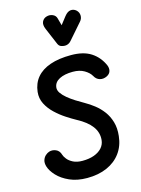

<svg xmlns="http://www.w3.org/2000/svg" viewBox="-191 -1485 1178 1599"><g transform="rotate(-15 398.0 -685.5)"><path d="M355.5 10Q269 10 204.5 -18.8Q140 -47.5 100.8 -89.8Q61.5 -132 49.5 -172.5Q40.5 -203.5 48 -226.5Q55.5 -249.5 71.5 -264Q87.5 -278.5 104.5 -284Q132.5 -293 162.5 -280.5Q192.5 -268 203 -231Q207.5 -215 224.8 -193Q242 -171 274 -154.8Q306 -138.5 354 -138.5Q411.5 -138.5 454.5 -154.2Q497.5 -170 522.8 -198.5Q548 -227 551.5 -265.5Q557.5 -329.5 518 -382.8Q478.5 -436 395.5 -480Q358 -500.5 312 -530.5Q266 -560.5 224.8 -599.5Q183.5 -638.5 159 -686.2Q134.5 -734 140.5 -789.5Q148.5 -862 190.5 -912Q232.5 -962 307.2 -988Q382 -1014 488 -1014Q594 -1014 659.2 -972Q724.5 -930 758.5 -854Q770 -826.5 763.2 -802.8Q756.5 -779 730 -765.5Q698.5 -750 668.5 -758.5Q638.5 -767 622 -798Q604.5 -829 564.5 -852.5Q524.5 -876 466 -876Q395 -876 350.2 -852.8Q305.5 -829.5 300.5 -785.5Q297.5 -761.5 314.2 -737Q331 -712.5 360.2 -688.2Q389.5 -664 425 -641.5Q460.5 -619 495.5 -599.5Q535 -577.5 574 -547Q613 -516.5 643.8 -475.5Q674.5 -434.5 690.2 -381.2Q706 -328 698.5 -260Q690 -177 645.5 -116.2Q601 -55.5 527 -22.8Q453 10 355.5 10ZM460.5 -1102.5Q443.5 -1102.5 426.8 -1109Q410 -1115.5 401.5 -1135.5L340.5 -1279.5Q324 -1318.5 335.8 -1343.8Q347.5 -1369 374.5 -1377Q401.5 -1385.5 427.8 -1374.5Q454 -1363.5 460.5 -1337L477.5 -1274.5L528 -1339.5Q554 -1372.5 581 -1375.5Q608 -1378.5 629.5 -1359.5Q650.5 -1340 651 -1312.5Q651.5 -1285 633 -1264L513 -1126.5Q502 -1114 488.2 -1108.2Q474.5 -1102.5 460.5 -1102.5Z"/></g></svg>

Font: Edu SA Hand
Style: Bold
Weight: 700
Designer: Tina and Corey Anderson, Eben Sorkin, Mirko Velimirovic
Foundry: Google for Education
Version: Version 2.000